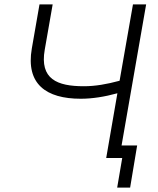

<svg xmlns="http://www.w3.org/2000/svg" viewBox="-20 -720 718 875"><path d="M348 -270C401 -270 457 -279 515 -295L464 0H537L514 135H573L605 -57H534L646 -700H586L525 -352C466 -336 414 -327 362 -327C241 -327 160 -359 184 -494L220 -700H160L125 -499C97 -337 190 -270 348 -270Z"/></svg>

Font: Fixel Display 20240404 Light
Style: Italic
Weight: 300
Italic angle: -10°
Designer: AlfaBravo + MacPaw
Foundry: Kyrylo Tkachov, Marchela Mozhyna, Serhii Makarenko, Maria Weinstein, Zakhar Kryvoshyya
Version: Version 1.211;Glyphs 3.2 (3225)